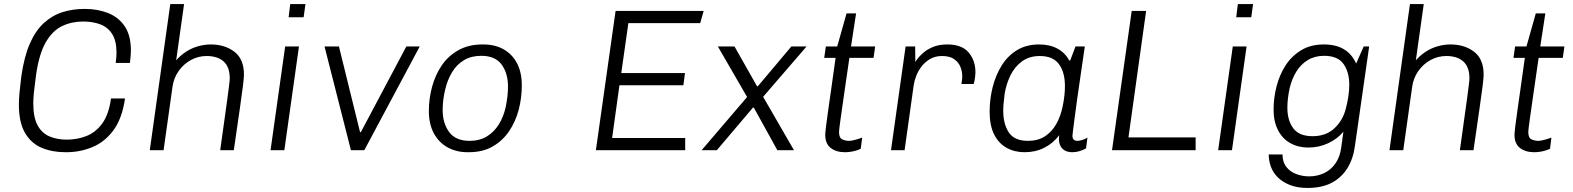

<svg xmlns="http://www.w3.org/2000/svg" viewBox="-20 -740 7750 946"><path d="M302 10Q237 10 185 -12Q133 -34 103 -85.5Q73 -137 73 -226Q73 -249 76 -282.5Q79 -316 85 -364Q99 -461 127 -525Q155 -589 196 -626.5Q237 -664 287.5 -680Q338 -696 395 -696H400Q459 -696 510.5 -676.5Q562 -657 593.5 -612Q625 -567 625 -490Q625 -477 623.5 -462Q622 -447 620 -430H550Q552 -444 553 -456Q554 -468 554 -480Q554 -540 532 -573.5Q510 -607 473 -620.5Q436 -634 390 -634Q333 -634 286 -611.5Q239 -589 206 -532.5Q173 -476 158 -373Q154 -341 151 -318Q148 -295 146.5 -279Q145 -263 144.5 -251.5Q144 -240 144 -231Q144 -162 165 -123Q186 -84 223.5 -68Q261 -52 309 -52Q361 -52 406.5 -70Q452 -88 484 -132Q516 -176 527 -255H596Q582 -157 539.5 -99Q497 -41 436 -15.5Q375 10 307 10Z M718 0 819 -720H887L848 -443Q870 -468 898 -486Q926 -504 957.5 -512.5Q989 -521 1018 -521Q1088 -521 1135 -485Q1182 -449 1182 -372Q1182 -357 1177 -316.5Q1172 -276 1161 -200Q1150 -124 1132 0H1065Q1077 -88 1086 -151Q1095 -214 1100.5 -255.5Q1106 -297 1109 -321Q1112 -345 1112 -354Q1112 -410 1082 -437Q1052 -464 998 -464Q957 -464 921 -444.5Q885 -425 860.5 -390.5Q836 -356 830 -313L786 0Z M1313 0 1385 -511H1453L1381 0ZM1402 -655 1410 -720H1485L1476 -655Z M1709 0 1579 -511H1650L1754 -89H1758L1982 -511H2048L1775 0Z M2284 10Q2229 10 2186 -13.5Q2143 -37 2118 -82.5Q2093 -128 2093 -193Q2093 -254 2109 -313Q2125 -372 2157 -418.5Q2189 -465 2239 -493Q2289 -521 2357 -521H2362Q2418 -521 2460.5 -497.5Q2503 -474 2527 -429Q2551 -384 2551 -319Q2551 -257 2535.5 -198.5Q2520 -140 2488 -93Q2456 -46 2407 -18Q2358 10 2290 10ZM2294 -46Q2343 -46 2379 -68Q2415 -90 2438 -127.5Q2461 -165 2471 -210Q2477 -238 2480 -264Q2483 -290 2483 -313Q2483 -379 2451.5 -422Q2420 -465 2351 -465Q2302 -465 2266 -443.5Q2230 -422 2207.5 -384.5Q2185 -347 2174 -301Q2167 -273 2164 -247Q2161 -221 2161 -198Q2161 -133 2193 -89.5Q2225 -46 2294 -46Z M2916 0 3013 -686H3447L3430 -626H3076L3041 -380H3355L3347 -320H3032L2996 -60H3356V0Z M3437 0 3661 -262 3517 -511H3599L3710 -315H3714L3879 -511H3954L3740 -263L3892 0H3810L3694 -210H3690L3512 0Z M4143 10Q4100 10 4073 -11Q4046 -32 4046 -76Q4046 -85 4050 -118.5Q4054 -152 4061.5 -203.5Q4069 -255 4078 -319Q4087 -383 4097 -455H4041L4049 -511H4105L4151 -674H4198L4173 -511H4292L4284 -455H4165Q4151 -359 4139.5 -279.5Q4128 -200 4121 -149.5Q4114 -99 4114 -90Q4114 -61 4129.5 -53.5Q4145 -46 4164 -46Q4175 -46 4195 -51.5Q4215 -57 4228 -62L4221 -7Q4211 -2 4197.5 2Q4184 6 4170 8Q4156 10 4143 10Z M4370 0 4442 -511H4489L4490 -435Q4490 -436 4499.5 -449Q4509 -462 4528 -479Q4547 -496 4576.5 -508.5Q4606 -521 4648 -521Q4719 -521 4752.5 -481.5Q4786 -442 4786 -385Q4786 -368 4782.5 -348Q4779 -328 4777 -326H4717Q4720 -342 4720.5 -350.5Q4721 -359 4721 -365Q4721 -388 4712 -410.5Q4703 -433 4681.5 -448.5Q4660 -464 4621 -464Q4588 -464 4563 -449.5Q4538 -435 4521 -413Q4504 -391 4494.5 -366.5Q4485 -342 4482 -321L4437 0Z M5028 10Q4979 10 4940 -11.5Q4901 -33 4878.5 -77Q4856 -121 4856 -190Q4856 -252 4871 -311Q4886 -370 4915.5 -417.5Q4945 -465 4991 -493Q5037 -521 5100 -521Q5153 -521 5191 -500Q5229 -479 5248 -442H5253L5279 -511H5325Q5314 -436 5304.5 -371Q5295 -306 5287.5 -253Q5280 -200 5275 -160.5Q5270 -121 5267 -98.5Q5264 -76 5264 -71Q5264 -58 5270.5 -52Q5277 -46 5288 -46Q5299 -46 5313 -50.5Q5327 -55 5338 -62L5331 -9Q5317 -1 5299.5 4.5Q5282 10 5263 10Q5240 10 5224 0Q5208 -10 5201.5 -29Q5195 -48 5199 -74Q5168 -33 5124.5 -11.5Q5081 10 5028 10ZM5045 -46Q5094 -46 5128 -68Q5162 -90 5183.5 -127.5Q5205 -165 5215 -212Q5222 -245 5224.5 -269.5Q5227 -294 5227 -316Q5227 -384 5197.5 -424Q5168 -464 5103 -464Q5052 -464 5016 -438Q4980 -412 4959 -369.5Q4938 -327 4930 -278Q4927 -252 4925 -232Q4923 -212 4923 -195Q4923 -129 4950.5 -87.5Q4978 -46 5045 -46Z M5459 0 5556 -686H5627L5540 -63H5871V0Z M5982 0 6054 -511H6122L6050 0ZM6071 -655 6079 -720H6154L6145 -655Z M6422 186Q6372 186 6335.5 171.5Q6299 157 6275.5 133.5Q6252 110 6241.5 80.5Q6231 51 6231 21H6299Q6299 58 6317.5 82Q6336 106 6366.5 117.5Q6397 129 6430 129Q6470 129 6504 113Q6538 97 6560 65Q6582 33 6588 -11L6599 -91Q6570 -56 6524.5 -34.5Q6479 -13 6426 -13Q6377 -13 6338 -34.5Q6299 -56 6277 -98.5Q6255 -141 6255 -200Q6255 -257 6269.5 -314Q6284 -371 6314 -417.5Q6344 -464 6391 -492.5Q6438 -521 6503 -521Q6561 -521 6600.5 -498Q6640 -475 6662 -427L6699 -511H6726L6656 -22Q6648 40 6620 86.5Q6592 133 6543.5 159.5Q6495 186 6422 186ZM6447 -69Q6514 -69 6555.5 -108.5Q6597 -148 6611 -205Q6619 -235 6623.5 -265.5Q6628 -296 6628 -322Q6628 -385 6599.5 -425Q6571 -465 6504 -465Q6458 -465 6423.5 -444Q6389 -423 6367 -387Q6345 -351 6334 -305Q6328 -276 6325.5 -253Q6323 -230 6323 -209Q6323 -147 6352 -108Q6381 -69 6447 -69Z M6826 0 6927 -720H6995L6956 -443Q6978 -468 7006 -486Q7034 -504 7065.5 -512.5Q7097 -521 7126 -521Q7196 -521 7243 -485Q7290 -449 7290 -372Q7290 -357 7285 -316.5Q7280 -276 7269 -200Q7258 -124 7240 0H7173Q7185 -88 7194 -151Q7203 -214 7208.5 -255.5Q7214 -297 7217 -321Q7220 -345 7220 -354Q7220 -410 7190 -437Q7160 -464 7106 -464Q7065 -464 7029 -444.5Q6993 -425 6968.5 -390.5Q6944 -356 6938 -313L6894 0Z M7539 10Q7496 10 7469 -11Q7442 -32 7442 -76Q7442 -85 7446 -118.5Q7450 -152 7457.5 -203.5Q7465 -255 7474 -319Q7483 -383 7493 -455H7437L7445 -511H7501L7547 -674H7594L7569 -511H7688L7680 -455H7561Q7547 -359 7535.5 -279.5Q7524 -200 7517 -149.5Q7510 -99 7510 -90Q7510 -61 7525.5 -53.5Q7541 -46 7560 -46Q7571 -46 7591 -51.5Q7611 -57 7624 -62L7617 -7Q7607 -2 7593.5 2Q7580 6 7566 8Q7552 10 7539 10Z"/></svg>

Font: Chivo ExtraLight
Style: Italic
Weight: 250
Italic angle: -8.05°
Designer: Hector Gatti
Foundry: Omnibus-Type
Version: Version 2.002